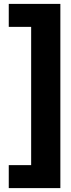

<svg xmlns="http://www.w3.org/2000/svg" viewBox="-20 -843 364 986"><path d="M290 123H25V5H140V-705H25V-823H290Z"/></svg>

Font: Statis Sans
Style: Bold
Weight: 700
Designer: bBox Type GmbH
Foundry: bBox Type GmbH
Version: Version 1.000